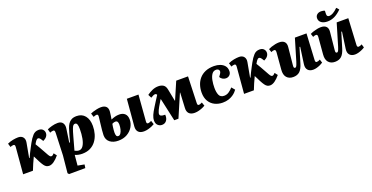

<svg xmlns="http://www.w3.org/2000/svg" viewBox="-31 -1659 5417 2797"><g transform="rotate(-20 2678.0 -260.5)"><path d="M222 -192 229 -191Q244 -224 262 -261Q280 -298 298 -331Q316 -364 328 -387Q363 -452 399.5 -491.5Q436 -531 490 -531Q533 -531 555 -507.5Q577 -484 577 -453Q577 -422 557 -397Q537 -372 501 -356L483 -384Q462 -418 442 -418Q424 -418 409 -398Q402 -390 394.5 -377.5Q387 -365 378 -349Q398 -317 418.5 -281.5Q439 -246 462 -204Q483 -165 495.5 -144Q508 -123 517 -114.5Q526 -106 537 -106Q548 -106 559 -114Q570 -122 581 -135L615 -91Q574 -41 534.5 -13.5Q495 14 460 14Q436 14 417.5 4Q399 -6 381 -31Q363 -56 340 -100Q328 -125 317 -146.5Q306 -168 294 -191Q272 -146 250.5 -96.5Q229 -47 211 0H59L94 -412Q97 -449 71 -449Q59 -449 46.5 -445.5Q34 -442 22 -437L5 -494Q47 -514 92.5 -522.5Q138 -531 173 -531Q223 -531 248 -499.5Q273 -468 263 -416Z M711 -401Q712 -427 707 -437.5Q702 -448 687 -448Q676 -448 661 -444Q646 -440 637 -435L621 -492Q648 -505 694.5 -518Q741 -531 786 -531Q840 -531 863.5 -496.5Q887 -462 878 -408L848 -204L859 -202L892 -320Q904 -363 916.5 -401Q929 -439 948.5 -468Q968 -497 999 -514Q1030 -531 1079 -531Q1161 -531 1208 -473.5Q1255 -416 1255 -315Q1255 -251 1238 -192Q1221 -133 1186.5 -86.5Q1152 -40 1098.5 -13Q1045 14 972 14Q942 14 911.5 7.5Q881 1 862 -9L847 152L949 171L941 225L689 226L672 206L698 -60ZM1020 -434Q1005 -434 993.5 -423.5Q982 -413 968.5 -377.5Q955 -342 935 -269L879 -67Q914 -48 945 -48Q984 -48 1010 -87.5Q1036 -127 1048.5 -193Q1061 -259 1061 -336Q1061 -389 1051.5 -411.5Q1042 -434 1020 -434Z M1532 15Q1453 15 1403.5 -24Q1354 -63 1354 -134Q1354 -163 1359 -211.5Q1364 -260 1370.5 -314.5Q1377 -369 1382 -414Q1385 -449 1360 -449Q1350 -449 1337.5 -445Q1325 -441 1310 -435L1292 -493Q1303 -499 1331 -508Q1359 -517 1393 -524Q1427 -531 1457 -531Q1509 -531 1536 -505Q1563 -479 1559 -427Q1557 -399 1552 -370Q1547 -341 1542 -309Q1573 -323 1604.5 -331.5Q1636 -340 1671 -340Q1727 -340 1759 -309Q1791 -278 1791 -219Q1791 -159 1759.5 -105.5Q1728 -52 1670 -18.5Q1612 15 1532 15ZM1929 15Q1871 15 1843 -15Q1815 -45 1819 -99L1855 -517H2035L2003 -110Q2002 -93 2006.5 -84.5Q2011 -76 2025 -76Q2036 -76 2048.5 -81Q2061 -86 2077 -93L2096 -36Q2083 -27 2055.5 -15Q2028 -3 1994.5 6Q1961 15 1929 15ZM1555 -49Q1575 -49 1591 -71.5Q1607 -94 1615.5 -129Q1624 -164 1624 -202Q1624 -262 1584 -262Q1561 -262 1532 -247Q1528 -228 1524.5 -203Q1521 -178 1519 -154Q1517 -130 1517 -114Q1517 -85 1524.5 -67Q1532 -49 1555 -49Z M2462 13H2397L2319 -341L2314 -342Q2281 -288 2256.5 -245Q2232 -202 2223 -171Q2204 -118 2264 -110L2301 -108Q2305 -52 2279.5 -18Q2254 16 2208 16Q2171 16 2144.5 -9.5Q2118 -35 2118 -82Q2118 -122 2136.5 -164.5Q2155 -207 2193 -267Q2217 -307 2240.5 -343Q2264 -379 2290 -420Q2281 -439 2263 -439Q2240 -439 2195 -410L2168 -463Q2203 -490 2249.5 -511Q2296 -532 2346 -532Q2393 -532 2424 -511.5Q2455 -491 2465 -440L2502 -252H2506L2621 -519H2804L2790 -110Q2790 -92 2794 -83.5Q2798 -75 2812 -75Q2823 -75 2835.5 -80Q2848 -85 2863 -92L2882 -36Q2868 -27 2841.5 -15.5Q2815 -4 2782 5Q2749 14 2716 14Q2658 14 2629 -16Q2600 -46 2604 -103L2616 -336H2612Z M3209 -531Q3260 -531 3302.5 -515Q3345 -499 3371 -467.5Q3397 -436 3397 -387Q3397 -349 3373.5 -326Q3350 -303 3314 -303Q3289 -303 3263.5 -317.5Q3238 -332 3228 -356L3251 -388Q3277 -424 3264 -447Q3251 -470 3220 -470Q3178 -470 3153.5 -435Q3129 -400 3118.5 -345Q3108 -290 3108 -230Q3108 -161 3127.5 -117Q3147 -73 3204 -73Q3246 -73 3280.5 -97.5Q3315 -122 3341 -152L3383 -102Q3374 -89 3356 -69.5Q3338 -50 3309.5 -31Q3281 -12 3241.5 1Q3202 14 3151 14Q3083 14 3028 -13.5Q2973 -41 2941 -95Q2909 -149 2909 -228Q2909 -288 2926.5 -342.5Q2944 -397 2980.5 -439.5Q3017 -482 3073.5 -506.5Q3130 -531 3209 -531Z M3647 -192 3654 -191Q3669 -224 3687 -261Q3705 -298 3723 -331Q3741 -364 3753 -387Q3788 -452 3824.5 -491.5Q3861 -531 3915 -531Q3958 -531 3980 -507.5Q4002 -484 4002 -453Q4002 -422 3982 -397Q3962 -372 3926 -356L3908 -384Q3887 -418 3867 -418Q3849 -418 3834 -398Q3827 -390 3819.5 -377.5Q3812 -365 3803 -349Q3823 -317 3843.5 -281.5Q3864 -246 3887 -204Q3908 -165 3920.5 -144Q3933 -123 3942 -114.5Q3951 -106 3962 -106Q3973 -106 3984 -114Q3995 -122 4006 -135L4040 -91Q3999 -41 3959.5 -13.5Q3920 14 3885 14Q3861 14 3842.5 4Q3824 -6 3806 -31Q3788 -56 3765 -100Q3753 -125 3742 -146.5Q3731 -168 3719 -191Q3697 -146 3675.5 -96.5Q3654 -47 3636 0H3484L3519 -412Q3522 -449 3496 -449Q3484 -449 3471.5 -445.5Q3459 -442 3447 -437L3430 -494Q3472 -514 3517.5 -522.5Q3563 -531 3598 -531Q3648 -531 3673 -499.5Q3698 -468 3688 -416Z M4049 -488Q4067 -498 4096 -508Q4125 -518 4157.5 -524.5Q4190 -531 4218 -531Q4273 -531 4300 -503.5Q4327 -476 4322 -423L4295 -152Q4292 -125 4296 -114Q4300 -103 4314 -103Q4328 -103 4337 -120.5Q4346 -138 4360 -182L4460 -517H4640L4618 -109Q4617 -75 4639 -75Q4663 -75 4692 -92L4708 -39Q4693 -28 4666.5 -15.5Q4640 -3 4610 5.5Q4580 14 4554 14Q4500 14 4471.5 -17.5Q4443 -49 4451 -108L4487 -365L4477 -367L4407 -137Q4383 -55 4345 -20Q4307 15 4243 15Q4178 15 4142.5 -26.5Q4107 -68 4114 -146L4136 -410Q4137 -431 4131.5 -440Q4126 -449 4112 -449Q4101 -449 4089.5 -445.5Q4078 -442 4066 -436Z M4697 -488Q4715 -498 4744 -508Q4773 -518 4805.5 -524.5Q4838 -531 4866 -531Q4921 -531 4948 -503.5Q4975 -476 4970 -423L4943 -152Q4940 -125 4944 -114Q4948 -103 4962 -103Q4976 -103 4985 -120.5Q4994 -138 5008 -182L5108 -517H5288L5266 -109Q5265 -75 5287 -75Q5311 -75 5340 -92L5356 -39Q5341 -28 5314.5 -15.5Q5288 -3 5258 5.5Q5228 14 5202 14Q5148 14 5119.5 -17.5Q5091 -49 5099 -108L5135 -365L5125 -367L5055 -137Q5031 -55 4993 -20Q4955 15 4891 15Q4826 15 4790.5 -26.5Q4755 -68 4762 -146L4784 -410Q4785 -431 4779.5 -440Q4774 -449 4760 -449Q4749 -449 4737.5 -445.5Q4726 -442 4714 -436ZM4991 -575Q4931 -575 4895.5 -600.5Q4860 -626 4860 -670Q4860 -705 4884.5 -726Q4909 -747 4949 -747Q4968 -747 4981.5 -743.5Q4995 -740 5005 -736L5003 -684Q5002 -642 5041 -642Q5067 -642 5100.5 -660.5Q5134 -679 5174 -719L5208 -681Q5152 -625 5099 -600Q5046 -575 4991 -575Z"/></g></svg>

Font: Literata 36pt ExtraBold
Style: Italic
Weight: 800
Italic angle: -2°
Designer: Latin by Veronika Burian and Jose Scaglione. Greek by Irene Vlachou. Cyrillic by Vera Evstafieva
Foundry: TypeTogether
Version: Version 3.002